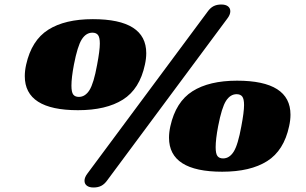

<svg xmlns="http://www.w3.org/2000/svg" viewBox="-20 -759 1356 852"><path d="M1269 -250Q1269 -226 1263 -199Q1240 -91 1165.5 -44Q1091 3 966 3Q730 3 730 -148Q730 -172 736 -199Q760 -307 834 -354Q908 -401 1032 -401Q1269 -401 1269 -250ZM948 -199Q937 -141 937 -106Q937 -77 945 -66.5Q953 -56 970 -56Q998 -56 1017 -86Q1036 -116 1051 -199Q1063 -262 1063 -293Q1063 -320 1055 -330.5Q1047 -341 1030 -341Q1002 -341 983 -311.5Q964 -282 948 -199ZM962 -739Q981 -739 991.5 -731Q1002 -723 1002 -709Q1002 -694 989 -677L456 41Q444 58 429.5 65.5Q415 73 395 73Q376 73 365.5 65Q355 57 355 43Q355 28 368 11L901 -707Q913 -724 927.5 -731.5Q942 -739 962 -739ZM629 -523Q629 -499 623 -472Q600 -364 525.5 -317Q451 -270 326 -270Q90 -270 90 -421Q90 -445 96 -472Q120 -580 194 -627Q268 -674 392 -674Q629 -674 629 -523ZM308 -472Q297 -414 297 -379Q297 -350 305 -339.5Q313 -329 330 -329Q358 -329 377 -359Q396 -389 411 -472Q423 -535 423 -566Q423 -593 415 -603.5Q407 -614 390 -614Q362 -614 343 -584.5Q324 -555 308 -472Z"/></svg>

Font: Shrikhand
Style: Regular
Weight: 400
Italic angle: -14°
Designer: Jonny Pinhorn
Foundry: Jonny Pinhorn
Version: Version 1.001;PS 1.001;hotconv 1.0.88;makeotf.lib2.5.647800